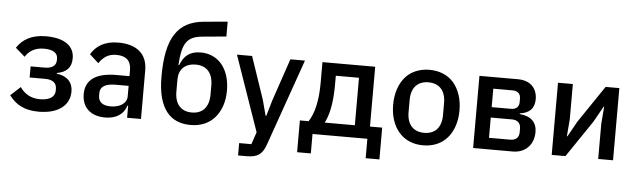

<svg xmlns="http://www.w3.org/2000/svg" viewBox="-55 -964 4564 1378"><g transform="rotate(5 2227.5 -275.0)"><path d="M240 12C136 12 74 -24 26 -88L97 -153C129 -106 176 -78 240 -78C315 -78 349 -107 349 -150V-162C349 -205 319 -227 266 -227H154V-307H255C308 -307 338 -328 338 -368V-379C338 -418 307 -442 238 -442C175 -442 132 -415 105 -372L37 -431C77 -492 142 -532 245 -532C384 -532 450 -476 450 -391C450 -324 415 -289 346 -276V-271C422 -262 462 -218 462 -153C462 -50 377 12 240 12Z M767 -532C666 -532 606 -490 571 -431L636 -372C663 -413 699 -443 760 -443C833 -443 867 -407 867 -343V-299H773C628 -299 551 -247 551 -143C551 -48 611 12 719 12C795 12 851 -22 871 -87H876V0H976V-350C976 -467 902 -532 767 -532ZM867 -154C867 -103 818 -71 750 -71C695 -71 662 -94 662 -141V-159C662 -206 700 -229 775 -229H867V-154Z M1335 12C1260 12 1201 -12 1160 -65C1119 -118 1096 -199 1096 -315C1096 -456 1116 -557 1161 -625C1205 -692 1273 -727 1369 -735L1535 -750V-643L1363 -627C1308 -622 1273 -607 1250 -575C1226 -542 1215 -489 1210 -409H1215C1242 -478 1284 -513 1363 -513C1424 -513 1477 -489 1514 -445C1551 -401 1573 -337 1573 -256C1573 -175 1549 -108 1508 -61C1467 -14 1407 12 1335 12ZM1335 -78C1411 -78 1458 -126 1458 -218V-283C1458 -375 1411 -423 1335 -423C1255 -423 1212 -377 1212 -305V-218C1212 -126 1259 -78 1335 -78Z M2007 -520H2112L1893 103C1881 138 1866 162 1846 177C1825 193 1796 200 1756 200H1693V111H1781L1811 23L1622 -520H1731L1835 -214L1865 -101H1870L1903 -214Z M2113 -89H2176C2215 -149 2238 -238 2238 -371V-520H2618V-89H2706V140H2607V0H2212V140H2113ZM2509 -89V-431H2342V-365C2342 -225 2319 -140 2292 -89Z M3009 12C2937 12 2876 -14 2835 -62C2794 -109 2770 -177 2770 -260C2770 -343 2794 -411 2835 -459C2876 -506 2937 -532 3009 -532C3081 -532 3142 -506 3183 -459C3224 -411 3248 -343 3248 -260C3248 -177 3224 -109 3183 -62C3142 -14 3081 12 3009 12ZM3009 -78C3084 -78 3133 -124 3133 -216V-304C3133 -396 3084 -442 3009 -442C2934 -442 2885 -396 2885 -304V-216C2885 -124 2934 -78 3009 -78Z M3369 -520H3646C3735 -520 3786 -468 3786 -388C3786 -323 3751 -286 3681 -277V-272C3765 -265 3805 -221 3805 -153C3805 -109 3791 -71 3765 -44C3739 -16 3701 0 3654 0H3369ZM3629 -83C3668 -83 3692 -103 3692 -142V-169C3692 -208 3668 -229 3629 -229H3476V-83ZM3615 -304C3652 -304 3673 -323 3673 -358V-383C3673 -418 3652 -437 3615 -437H3476V-304Z M3935 -520H4042V-266L4032 -143H4036L4098 -254L4278 -520H4377V0H4270V-254L4280 -377H4276L4214 -266L4034 0H3935Z"/></g></svg>

Font: Plexus Sans Medium
Style: Regular
Weight: 500
Version: Version 2.001;PS 002.001;hotconv 1.0.70;makeotf.lib2.5.58329